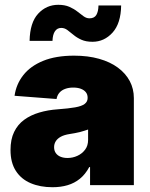

<svg xmlns="http://www.w3.org/2000/svg" viewBox="-20 -782 634 811"><path d="M201.7 8.8Q149.4 8.8 109.4 -8.3Q69.3 -25.4 46.9 -60.3Q24.4 -95.2 24.4 -148.4Q24.4 -193.4 39.6 -224.6Q54.7 -255.9 82 -275.9Q109.4 -295.9 145.8 -306.6Q182.1 -317.4 224.1 -320.3Q270 -323.7 297.6 -328.6Q325.2 -333.5 337.6 -343Q350.1 -352.5 350.1 -367.7V-369.6Q350.1 -383.3 342.5 -392.6Q335 -401.9 321.5 -407Q308.1 -412.1 289.1 -412.1Q270.5 -412.1 255.6 -406.7Q240.7 -401.4 231.2 -390.6Q221.7 -379.9 218.8 -363.8L41.5 -377.4Q48.3 -426.3 78.4 -464.6Q108.4 -502.9 162.1 -524.9Q215.8 -546.9 293 -546.9Q351.6 -546.9 398.4 -533.7Q445.3 -520.5 478 -496.3Q510.7 -472.2 528.1 -439.5Q545.4 -406.7 545.4 -367.7V0H360.4V-76.2H356.9Q340.3 -45.4 317.4 -26.9Q294.4 -8.3 265.6 0.2Q236.8 8.8 201.7 8.8ZM265.1 -114.7Q287.1 -114.7 306.9 -123.8Q326.7 -132.8 339.4 -149.7Q352.1 -166.5 352.1 -190.9V-234.9Q344.2 -232.4 335.7 -229.5Q327.1 -226.6 317.1 -224.1Q307.1 -221.7 296.6 -219.7Q286.1 -217.8 273.9 -215.8Q251.5 -212.4 237.1 -204.6Q222.7 -196.8 215.6 -185.5Q208.5 -174.3 208.5 -160.2Q208.5 -145.5 215.8 -135.3Q223.1 -125 235.8 -119.9Q248.5 -114.7 265.1 -114.7ZM370.6 -605.5Q342.8 -605.5 323.5 -614.3Q304.2 -623 290.3 -634.8Q276.4 -646.5 264.4 -655.3Q252.4 -664.1 238.8 -664.1Q221.7 -664.1 212.2 -650.1Q202.6 -636.2 201.7 -609.4H105Q106.4 -686.5 141.1 -724.1Q175.8 -761.7 226.1 -761.7Q253.4 -761.7 272.9 -753.2Q292.5 -744.6 306.9 -733.2Q321.3 -721.7 333.3 -713.1Q345.2 -704.6 357.9 -704.6Q378.4 -704.6 387 -719Q395.5 -733.4 396 -758.8H491.7Q490.7 -683.6 455.6 -644.5Q420.4 -605.5 370.6 -605.5Z"/></svg>

Font: Inter 18pt Black
Style: Regular
Weight: 900
Designer: Rasmus Andersson
Foundry: rsms
Version: Version 4.001;git-66647c0bb